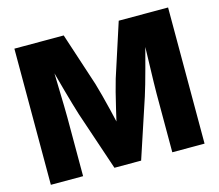

<svg xmlns="http://www.w3.org/2000/svg" viewBox="-103 -860 1130 991"><g transform="rotate(-15 462.0 -364.0)"><path d="M51.3 0V-727.5H314.9L408.2 -442.9Q416 -417 426.5 -377.2Q437 -337.4 447.8 -292.7Q458.5 -248 467.8 -207Q477.1 -166 482.4 -137.2H443.4Q448.7 -166 458 -206.8Q467.3 -247.6 477.8 -292.2Q488.3 -336.9 498.5 -377Q508.8 -417 516.6 -442.9L608.9 -727.5H872.6V0H700.2V-314.5Q700.2 -338.9 701.2 -376.2Q702.1 -413.6 703.4 -457Q704.6 -500.5 705.8 -544.9Q707 -589.4 707 -628.4H722.7Q712.9 -586.9 701.2 -541.7Q689.5 -496.6 677.7 -453.6Q666 -410.6 655.8 -374.5Q645.5 -338.4 637.7 -314.5L533.7 0H391.1L285.2 -314.5Q277.8 -338.4 267.1 -374.5Q256.3 -410.6 244.6 -453.6Q232.9 -496.6 220.7 -541.5Q208.5 -586.4 197.8 -628.4H216.8Q217.3 -589.8 218.3 -545.4Q219.2 -501 220.5 -457.3Q221.7 -413.6 222.7 -376.2Q223.6 -338.9 223.6 -314.5V0Z"/></g></svg>

Font: Inter 24pt ExtraBold
Style: Regular
Weight: 800
Designer: Rasmus Andersson
Foundry: rsms
Version: Version 4.001;git-66647c0bb